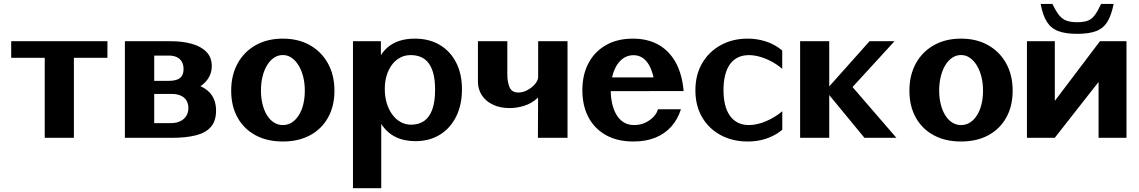

<svg xmlns="http://www.w3.org/2000/svg" viewBox="-20 -720 5948 1003"><path d="M213.7 0V-490.8L344 -418.2H38.5V-504.7H541.2V-418.2H235.7L366 -490.8V0Z M632.4 0V-504.7H872.1Q933.3 -504.7 981.7 -491.2Q1030.2 -477.7 1058.2 -449Q1086.3 -420.3 1086.3 -374.8Q1086.3 -329.4 1056 -294.8Q1025.7 -260.2 966.6 -242.1L971.1 -286.7Q1005.1 -280.1 1030.8 -267.9Q1056.5 -255.8 1073.8 -237.9Q1091.2 -220 1099.9 -196.1Q1108.7 -172.1 1108.7 -141.7Q1108.7 -88.5 1082 -57.4Q1055.3 -26.3 1003.6 -13.2Q951.8 0 876.4 0ZM785.6 -3.7 672.2 -76.6H870.1Q892 -76.6 909.4 -82.1Q926.8 -87.6 939 -98.1Q951.3 -108.6 957.7 -123.1Q964.1 -137.7 964.1 -155.7Q964.1 -179.1 953.8 -195.3Q943.6 -211.6 924.5 -220.4Q905.4 -229.2 878.7 -229.2H754.6L785.6 -285.8ZM785.6 -240.6 771.9 -297.7H861.1Q886.6 -297.7 903.9 -303.8Q921.3 -309.8 930 -323.4Q938.8 -337.1 938.8 -359.6Q938.8 -382 929.8 -397.6Q920.9 -413.2 903.8 -421.4Q886.6 -429.7 861.7 -429.7H673.7L785.6 -494.9Z M1457.4 19.2Q1375.2 19.2 1314.7 -13.6Q1254.1 -46.3 1220.9 -106.1Q1187.7 -165.8 1187.7 -246.2Q1187.7 -327.4 1221.4 -388.7Q1255.1 -449.9 1315.9 -484.1Q1376.7 -518.2 1457.4 -518.2Q1538.3 -518.2 1598.8 -484.1Q1659.4 -449.9 1693.2 -388.7Q1727.1 -327.4 1727.1 -246.2Q1727.1 -165.8 1693.8 -106.1Q1660.6 -46.3 1600.2 -13.6Q1539.8 19.2 1457.4 19.2ZM1457.4 -66.7Q1483 -66.7 1504 -79.9Q1525 -93.1 1540.4 -117.3Q1555.9 -141.5 1564.1 -174.3Q1572.3 -207.2 1572.3 -246.2Q1572.3 -285.2 1563.9 -318.9Q1555.4 -352.6 1539.9 -378.1Q1524.3 -403.7 1503.4 -418.1Q1482.6 -432.5 1457.4 -432.5Q1432.5 -432.5 1411.6 -418.6Q1390.7 -404.7 1375.3 -379.5Q1359.9 -354.3 1351.6 -320.6Q1343.2 -286.9 1343.2 -247.1Q1343.2 -207.8 1351.6 -174.7Q1359.9 -141.7 1375.1 -117.5Q1390.2 -93.3 1411.3 -80Q1432.3 -66.7 1457.4 -66.7Z M1823.9 263V-504.7H1969.8V-297.6L1929.4 -328.3Q1949.7 -424.2 2003.3 -471.2Q2056.9 -518.2 2147.3 -518.2Q2221.9 -518.2 2277.2 -485.4Q2332.5 -452.6 2362.9 -393.2Q2393.3 -333.9 2393.3 -253.7Q2393.3 -172.6 2363.1 -111.4Q2332.8 -50.3 2278.1 -16.4Q2223.3 17.4 2149.6 17.4Q2090.4 17.4 2046.1 -4.7Q2001.7 -26.8 1972.9 -70.5Q1944.2 -114.1 1932.1 -178.4L1971.6 -209.9V263ZM2127.5 -68.7Q2168.2 -68.7 2196.1 -88.4Q2224 -108.2 2238.5 -148.8Q2252.9 -189.4 2252.9 -251.1Q2252.9 -297.8 2244.7 -331.9Q2236.5 -366.1 2220.4 -388.3Q2204.3 -410.6 2180.4 -421.4Q2156.5 -432.2 2125.4 -432.2Q2094.9 -432.2 2070 -418.8Q2045.1 -405.3 2027.3 -381.4Q2009.4 -357.4 1999.8 -325.2Q1990.1 -293 1990.1 -255.3Q1990.1 -216.1 2000.1 -182.1Q2010.1 -148.2 2028.5 -122.8Q2046.9 -97.3 2071.9 -83Q2096.9 -68.7 2127.5 -68.7Z M2790 0 2791.8 -393.1 2829.1 -279.9Q2816.3 -233.1 2785.9 -205.9Q2755.5 -178.8 2717.4 -167.1Q2679.3 -155.4 2642.7 -155.4Q2591.7 -155.4 2554.3 -173.6Q2516.8 -191.7 2496.8 -222.8Q2476.7 -253.9 2476.7 -292.8V-504.7H2630.2V-331.7Q2630.2 -292.4 2641.8 -264.5Q2653.4 -236.7 2688.1 -236.7Q2712.4 -236.7 2736.3 -249.9Q2760.1 -263.1 2775.7 -282Q2791.3 -300.9 2791.3 -318.1V-504.7H2944.7V0Z M3289.1 19.2Q3205.1 19.2 3145.3 -14.2Q3085.5 -47.7 3053.8 -108Q3022.2 -168.4 3022.2 -248.6Q3022.2 -329.9 3054.5 -390.6Q3086.8 -451.2 3146.2 -484.7Q3205.6 -518.2 3286.8 -518.2Q3362.8 -518.2 3419.3 -486.6Q3475.8 -455.1 3509.6 -394.1Q3543.5 -333.1 3551.2 -244.3H3404.3Q3400.8 -290.4 3391.7 -325.6Q3382.6 -360.7 3368.1 -384.3Q3353.6 -407.9 3333.8 -419.8Q3314.1 -431.7 3289.1 -431.7Q3261.7 -431.7 3239.7 -417.9Q3217.8 -404.1 3202.3 -379.4Q3186.9 -354.7 3178.7 -321.2Q3170.5 -287.6 3170.5 -248.1Q3170.5 -214.3 3177.3 -181.9Q3184.1 -149.6 3198.6 -123.5Q3213.1 -97.5 3236.5 -82.1Q3259.8 -66.7 3293 -66.7Q3324.8 -66.7 3351.1 -79.2Q3377.4 -91.7 3394.9 -110.7Q3412.3 -129.7 3417.1 -149.3H3537.2Q3520.3 -96.1 3486.5 -58.4Q3452.7 -20.7 3403.2 -0.7Q3353.6 19.2 3289.1 19.2ZM3157.8 -243.8 3129.3 -315.7H3518.2L3518.6 -244.3Z M3885.6 19.2Q3807.5 19.2 3745.7 -13.7Q3683.9 -46.6 3648.3 -106.8Q3612.7 -167 3612.7 -248.4Q3612.7 -329.2 3648.2 -389.9Q3683.7 -450.5 3745.4 -484.3Q3807.2 -518.2 3885.6 -518.2Q3935.9 -518.2 3981.8 -503.2Q4027.8 -488.3 4066.3 -456.3V-360.3Q4042.4 -381.2 4012.8 -397.4Q3983.1 -413.6 3952.1 -422.8Q3921.2 -432 3892.1 -432Q3859.7 -432 3834.8 -419.9Q3809.9 -407.8 3793.2 -384.4Q3776.5 -361.1 3768 -326.9Q3759.5 -292.8 3759.5 -248.4Q3759.5 -206.5 3767.9 -172.8Q3776.2 -139.1 3792.9 -115.5Q3809.7 -91.9 3834.4 -79.3Q3859.2 -66.7 3892.1 -66.7Q3935.2 -66.7 3982.8 -87.2Q4030.3 -107.6 4066.6 -138.8V-42.4Q4041.1 -21.1 4012.1 -7.5Q3983.1 6.1 3951.5 12.6Q3919.9 19.2 3885.6 19.2Z M4159.8 0V-504.7H4311.9V0ZM4409 -238.4 4301.9 -257.4 4522.5 -504.7H4652.9ZM4495.9 0 4282.1 -259.6 4430.7 -268.6 4662.8 0Z M5000.4 19.2Q4918.2 19.2 4857.7 -13.6Q4797.1 -46.3 4763.9 -106.1Q4730.7 -165.8 4730.7 -246.2Q4730.7 -327.4 4764.4 -388.7Q4798.1 -449.9 4858.9 -484.1Q4919.7 -518.2 5000.4 -518.2Q5081.3 -518.2 5141.8 -484.1Q5202.4 -449.9 5236.2 -388.7Q5270.1 -327.4 5270.1 -246.2Q5270.1 -165.8 5236.8 -106.1Q5203.6 -46.3 5143.2 -13.6Q5082.8 19.2 5000.4 19.2ZM5000.4 -66.7Q5026 -66.7 5047 -79.9Q5068 -93.1 5083.4 -117.3Q5098.9 -141.5 5107.1 -174.3Q5115.3 -207.2 5115.3 -246.2Q5115.3 -285.2 5106.9 -318.9Q5098.4 -352.6 5082.9 -378.1Q5067.3 -403.7 5046.4 -418.1Q5025.6 -432.5 5000.4 -432.5Q4975.5 -432.5 4954.6 -418.6Q4933.7 -404.7 4918.3 -379.5Q4902.9 -354.3 4894.6 -320.6Q4886.2 -286.9 4886.2 -247.1Q4886.2 -207.8 4894.6 -174.7Q4902.9 -141.7 4918.1 -117.5Q4933.2 -93.3 4954.3 -80Q4975.3 -66.7 5000.4 -66.7Z M5344.7 0V-504.7H5490.3V-157.3L5456.9 -148.8L5726.1 -504.7H5864.7V0H5718.9V-330.8L5762.8 -347.9L5490 0ZM5607.3 -543.2Q5546.7 -543.2 5508.6 -557.5Q5470.5 -571.8 5449 -605.8Q5427.4 -639.9 5416.2 -699.6H5477.8Q5496.1 -661.1 5513 -640.3Q5529.9 -619.6 5552 -611.8Q5574.1 -604 5607.3 -604Q5641.1 -604 5662 -611.8Q5682.9 -619.6 5698.6 -640.3Q5714.3 -661.1 5732.2 -699.6H5797.6Q5785.8 -639.9 5764.7 -605.8Q5743.6 -571.8 5706.1 -557.5Q5668.5 -543.2 5607.3 -543.2Z"/></svg>

Font: Russolo 10pt ExtraLight
Style: Regular
Weight: 200
Designer: Micah Stupak-Hahn
Version: Version 1.000